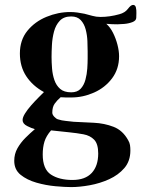

<svg xmlns="http://www.w3.org/2000/svg" viewBox="-20 -584 592 782"><path d="M380 41Q380 2 363.5 -15Q347 -32 320 -37Q293 -42 263 -45L188 -53Q168 -30 161 -7Q154 16 154 45Q154 105 187.5 127Q221 149 275 149Q327 149 353.5 120.5Q380 92 380 41ZM337 -375Q337 -393 336 -417Q335 -441 329 -464Q323 -487 309 -502Q295 -517 270 -517Q240 -517 223.5 -499.5Q207 -482 200 -455.5Q193 -429 191.5 -401Q190 -373 190 -352Q190 -330 192 -305Q194 -280 201.5 -258Q209 -236 225 -222Q241 -208 270 -208Q295 -208 308.5 -222.5Q322 -237 328 -259.5Q334 -282 335.5 -305Q337 -328 337 -346ZM535 -512Q535 -500 519.5 -494Q504 -488 485.5 -486.5Q467 -485 458 -485Q447 -485 435.5 -485.5Q424 -486 413 -487Q429 -473 440.5 -450Q452 -427 458.5 -401.5Q465 -376 465 -355Q465 -303 436.5 -265Q408 -227 363 -207Q318 -187 270 -187Q260 -187 249 -187Q238 -187 227 -188Q212 -175 202.5 -161.5Q193 -148 193 -125Q193 -117 201 -108.5Q209 -100 216 -98Q231 -93 248 -91.5Q265 -90 280 -88Q319 -86 362 -84Q405 -82 442.5 -67.5Q480 -53 502 -13Q508 -3 509.5 7Q511 17 511 29Q511 72 486.5 100.5Q462 129 424.5 146Q387 163 345.5 170.5Q304 178 270 178Q245 178 206 174.5Q167 171 128.5 160Q90 149 64 128Q38 107 38 71Q38 43 51 20Q64 -3 83.5 -22.5Q103 -42 122 -58Q110 -61 91 -70.5Q72 -80 72 -95Q72 -106 82 -122Q92 -138 107 -155Q122 -172 136.5 -186.5Q151 -201 159 -209Q113 -234 87 -273.5Q61 -313 61 -366Q61 -421 91.5 -458.5Q122 -496 169.5 -515.5Q217 -535 266 -535Q280 -535 295 -533Q310 -531 324 -528Q340 -524 356 -519.5Q372 -515 389 -515Q427 -515 466 -526Q489 -532 501 -548Q513 -564 522 -564Q531 -564 533.5 -553.5Q536 -543 535.5 -530.5Q535 -518 535 -512Z"/></svg>

Font: Kaisei Opti
Style: Bold
Weight: 700
Designer: Font-Kai, 金井和夫
Foundry: KAZUO KANAI
Version: Version 5.003